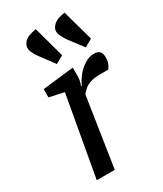

<svg xmlns="http://www.w3.org/2000/svg" viewBox="-189 -816 751 887"><g transform="rotate(-30 187.0 -372.5)"><path d="M163 -557 110 -628Q97 -644 88 -663.5Q79 -683 83 -698Q87 -711 96.5 -720.5Q106 -730 122 -736Q138 -742 159 -745L204 -580ZM317 -557 263 -628Q251 -644 241.5 -663.5Q232 -683 236 -698Q240 -711 250.5 -721Q261 -731 276.5 -736.5Q292 -742 312 -745L358 -580ZM54 0 130 -426 52 -443V-487L218 -506V-457Q218 -447 215 -434Q212 -421 208 -412H212Q221 -433 239 -456.5Q257 -480 282.5 -496.5Q308 -513 334 -513Q353 -513 363.5 -503.5Q374 -494 374 -469Q374 -452 368 -437.5Q362 -423 355 -416H312Q280 -416 259.5 -409Q239 -402 227 -391Q215 -380 207 -371L150 0Z"/></g></svg>

Font: Faustina Light Medium
Style: Italic
Weight: 500
Italic angle: -8°
Version: Version 1.200